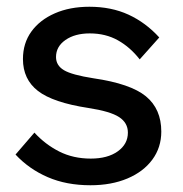

<svg xmlns="http://www.w3.org/2000/svg" viewBox="-20 -533 541 569"><path d="M26 -75 82 -140Q114 -105 155.5 -84Q197 -63 249 -63Q299 -63 329 -84.5Q359 -106 359 -140Q359 -169 333 -186Q307 -203 242 -213Q137 -229 92.5 -263.5Q48 -298 48 -358Q48 -405 73 -439.5Q98 -474 142.5 -493.5Q187 -513 245 -513Q310 -513 361 -489.5Q412 -466 452 -422L394 -357Q366 -393 329.5 -413.5Q293 -434 246 -434Q202 -434 174 -414.5Q146 -395 146 -364Q146 -339 169.5 -325Q193 -311 257 -301Q367 -285 412.5 -247.5Q458 -210 458 -143Q458 -96 431.5 -60Q405 -24 357.5 -4Q310 16 248 16Q177 16 121.5 -8Q66 -32 26 -75Z"/></svg>

Font: Wix Madefor Text Medium
Style: Regular
Weight: 500
Designer: Dalton Maag Ltd
Foundry: Dalton Maag Ltd
Version: Version 3.100